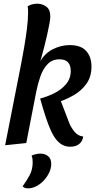

<svg xmlns="http://www.w3.org/2000/svg" viewBox="-20 -774 519 1039"><path d="M7.8 12 95.7 -435.2 190.3 -428.2Q215.8 -480.8 261.8 -505.4Q307.8 -530 356.8 -530Q417.7 -530 446.3 -498.2Q475 -466.3 475 -413.7Q475 -359 448 -321.1Q421 -283.2 379.7 -259.3Q338.3 -235.5 295 -221.3L197.2 -240.7Q237.2 -251.2 275.1 -270.2Q313 -289.3 337.9 -319.3Q362.8 -349.3 362.8 -389.8Q362.8 -453 302.3 -453Q262.7 -453 237.8 -427.2Q213 -401.5 198.8 -361.4Q184.7 -321.3 176.2 -278.3L122.2 0ZM360.2 20Q336.5 20 317.5 9.8Q298.5 -0.3 282.5 -21.1Q266.5 -41.8 252.9 -73Q239.3 -104.2 225.6 -146.2Q211.8 -188.3 197.2 -240.7L303.8 -241.2L355.3 -107Q365.5 -82.3 383.9 -60.2Q402.3 -38.2 430.3 -35.3Q427.3 -10.5 409.1 4.8Q390.8 20 360.2 20ZM189.7 -415.7 94 -426.3Q102.2 -467.5 110.8 -518.4Q119.5 -569.3 125.7 -618.2Q131.8 -667.2 132 -702.3Q132.2 -713.7 131.7 -722.8Q131.2 -732 129.7 -739.8Q139.7 -746.8 153.4 -750.4Q167.2 -754 181.7 -754Q208.2 -754 230.3 -738.3Q252.5 -722.7 252.2 -682.7Q252.2 -671.5 247.6 -646Q243 -620.5 235.7 -588.1Q228.3 -555.7 219.9 -522.4Q211.5 -489.2 203.5 -460.8Q195.5 -432.3 189.7 -415.7ZM131 245.2Q122 245.2 114.7 242.6Q107.5 240 102.5 234Q123.8 204.8 140.3 174.2Q156.8 143.5 156.8 105Q156.8 94.3 155.8 86.2Q154.8 78 150.8 68.3Q160.3 63.3 173.6 60.3Q186.8 57.3 198.5 57.3Q222.8 57.3 240 70.8Q257.2 84.3 257.2 113.3Q257.2 136.8 246.1 160.1Q235 183.3 216.9 202.8Q198.8 222.3 176.5 233.8Q154.2 245.2 131 245.2Z"/></svg>

Font: Sansita Swashed Light
Style: Regular
Weight: 300
Designer: Pablo Cosgaya
Foundry: Omnibus-Type
Version: Version 1.003